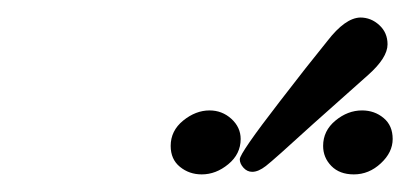

<svg xmlns="http://www.w3.org/2000/svg" viewBox="-20 -701 464 217"><path d="M172.9 -536.1Q172.9 -553.2 187 -564.7Q201.2 -576.2 216.8 -576.2Q231 -576.2 241.5 -566.7Q252 -557.1 252 -543.9Q252 -526.9 238 -515.4Q224.1 -503.9 208 -503.9Q193.8 -503.9 183.3 -512.5Q172.9 -521 172.9 -536.1ZM251 -521Q251 -527.8 295.9 -585.9Q326.7 -626 350.1 -654.8Q370.1 -680.7 387.2 -681.2Q399.4 -681.2 408.7 -672.6Q418 -664.1 418 -650.9Q418 -635.7 396 -616.2Q370.1 -593.3 334 -561Q289.1 -520 280.5 -513.4Q272 -506.8 265.1 -506.8Q259.3 -506.8 255.1 -511.5Q251 -516.1 251 -521ZM345.2 -536.1Q345.2 -553.2 359.1 -564.7Q373 -576.2 389.2 -576.2Q403.3 -576.2 413.6 -567.6Q423.8 -559.1 423.8 -543.9Q423.8 -528.8 410.4 -516.4Q397 -503.9 379.9 -503.9Q363.8 -503.9 354.5 -513.4Q345.2 -522.9 345.2 -536.1Z"/></svg>

Font: CMU Concrete
Style: Italic
Weight: 500
Italic angle: -14.04°
Version: Version 0.7.0